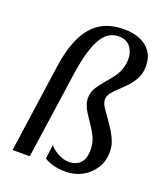

<svg xmlns="http://www.w3.org/2000/svg" viewBox="-143 -871 843 980"><g transform="rotate(20 278.0 -381.0)"><path d="M105 -479Q115.5 -551.5 134 -603Q152.5 -654.5 177.8 -688Q203 -721.5 232.5 -740.2Q262 -759 295 -766.5Q328 -774 362 -774Q410 -774 448.2 -758.8Q486.5 -743.5 508.5 -712.2Q530.5 -681 530.5 -633Q530.5 -596.5 516.2 -568.5Q502 -540.5 481.5 -518.5Q461 -496.5 440.2 -477.8Q419.5 -459 405.5 -441.2Q391.5 -423.5 391.5 -404Q391.5 -392 397.2 -379.2Q403 -366.5 413.2 -352Q423.5 -337.5 437 -318.5Q458 -289 473.8 -263.2Q489.5 -237.5 498.2 -212.8Q507 -188 507 -159.5Q507 -109 482.2 -70.5Q457.5 -32 417.2 -10.2Q377 11.5 329.5 11.5Q284 11.5 255.5 2.2Q227 -7 211.5 -17.5L221.5 -93.5Q232.5 -80.5 249.5 -68.2Q266.5 -56 287 -48.5Q307.5 -41 329 -41Q351 -41 369.5 -50.2Q388 -59.5 399.5 -80Q411 -100.5 411 -135Q411 -172.5 397.2 -202.8Q383.5 -233 359 -267.5Q345 -288 333.2 -306.5Q321.5 -325 314.5 -343.5Q307.5 -362 307.5 -382Q307.5 -414.5 326 -442.2Q344.5 -470 367.5 -496Q384 -514.5 399 -535Q414 -555.5 423.8 -580.8Q433.5 -606 433.5 -637.5Q433.5 -660.5 425 -681.8Q416.5 -703 398.2 -716.8Q380 -730.5 349.5 -730.5Q324 -730.5 301.5 -719Q279 -707.5 259.5 -678Q240 -648.5 224 -595.5Q208 -542.5 196.5 -459.5L130.5 0H37Z"/></g></svg>

Font: Merriweather 24pt SemiCondensed
Style: Italic
Weight: 400
Width: 4
Italic angle: -7.8°
Designer: Eben Sorkin
Foundry: Eben Sorkin
Version: Version 2.101